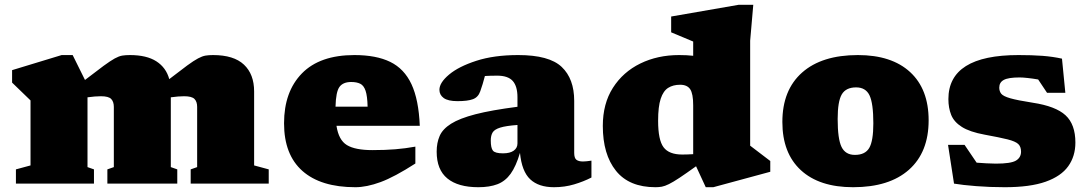

<svg xmlns="http://www.w3.org/2000/svg" viewBox="-20 -767 4548 802"><path d="M1041.5 -385V-76L1102.5 -59.5V0H776.5V-59.5L803.5 -69V-320.5Q803.5 -342.5 792.2 -353.8Q781 -365 749 -365Q725.5 -365 693.5 -360.5V-69L720.5 -59.5V0H428.5V-59.5L455.5 -69V-320.5Q455.5 -342 444.5 -353.5Q433.5 -365 401.5 -365Q377.5 -365 345.5 -360.5V-69L372.5 -59.5V0H46.5V-59.5L107.5 -76V-347.5L30.5 -422V-474L237.5 -537H283.5L335 -433Q383.5 -470.5 412.5 -491.8Q441.5 -513 459.2 -522.8Q477 -532.5 490.8 -534.8Q504.5 -537 522.5 -537Q592.5 -537 633.2 -510.8Q674 -484.5 687 -436.5Q734 -473 762 -493.5Q790 -514 807.5 -523.2Q825 -532.5 838.8 -534.8Q852.5 -537 870 -537Q956.5 -537 999 -497Q1041.5 -457 1041.5 -385Z M1460.5 -537Q1551.5 -537 1610 -508.5Q1668.5 -480 1698.8 -415.2Q1729 -350.5 1733.5 -241.5H1385.5Q1394.5 -182 1429 -161Q1463.5 -140 1535.5 -140Q1589 -140 1631.5 -143.5Q1674 -147 1715 -154.5V-84Q1628 -28 1569.8 -6.5Q1511.5 15 1464.5 15Q1320 15 1243.2 -53Q1166.5 -121 1166.5 -252Q1166.5 -384 1241.2 -460.5Q1316 -537 1460.5 -537ZM1447 -424.5Q1413 -424.5 1398 -404Q1383 -383.5 1381.5 -321.5H1515.5Q1514.5 -366 1507 -388Q1499.5 -410 1484.8 -417.2Q1470 -424.5 1447 -424.5Z M2450.5 -25.5Q2417.5 -8.5 2378 3.2Q2338.5 15 2294 15Q2230 15 2194.8 -18Q2159.5 -51 2152 -128.5Q2135.5 -72.5 2113 -41.2Q2090.5 -10 2057.8 2.5Q2025 15 1978 15Q1893.5 15 1848.8 -21.5Q1804 -58 1804 -133.5Q1804 -170.5 1816.5 -199.2Q1829 -228 1864.2 -250.2Q1899.5 -272.5 1966.2 -289.8Q2033 -307 2141.5 -321V-361Q2141.5 -406.5 2121.8 -428.8Q2102 -451 2056.5 -451Q2039 -451 2026.8 -450.5Q2014.5 -450 2005.5 -449.5Q1996.5 -414.5 1986 -385.5Q1977.5 -361 1955.8 -352.8Q1934 -344.5 1891 -344.5Q1851.5 -344.5 1833.5 -357.5Q1815.5 -370.5 1815.5 -392Q1815.5 -421.5 1855.5 -455.2Q1895.5 -489 1969.5 -513Q2043.5 -537 2144.5 -537Q2274 -537 2326.2 -487.5Q2378.5 -438 2378.5 -345.5V-128.5Q2378.5 -107 2387.5 -99.8Q2396.5 -92.5 2415 -92.5Q2428 -92.5 2450.5 -96ZM2030 -180Q2030 -149 2039 -137.8Q2048 -126.5 2081 -126.5Q2110.5 -126.5 2126 -137.8Q2141.5 -149 2141.5 -168V-245Q2093.5 -241.5 2069.5 -234Q2045.5 -226.5 2037.8 -213.8Q2030 -201 2030 -180Z M3197.5 -49.5 2959.5 15H2928L2887.5 -72.5Q2845 -42 2818.2 -24.2Q2791.5 -6.5 2774.2 2Q2757 10.5 2744.5 12.8Q2732 15 2718 15Q2608 15 2553 -53.5Q2498 -122 2498 -241Q2498 -334 2540.2 -400.2Q2582.5 -466.5 2654.8 -501.8Q2727 -537 2816.5 -537Q2849.5 -537 2875.5 -534V-593.5L2783.5 -632V-698L3065.5 -747H3126.5L3113.5 -597V-158.5L3197.5 -94.5ZM2875.5 -327Q2875.5 -375.5 2863 -394.2Q2850.5 -413 2821 -413Q2791.5 -413 2771 -400Q2750.5 -387 2739.8 -354.5Q2729 -322 2729 -262.5Q2729 -182 2751.8 -151.8Q2774.5 -121.5 2830 -121.5Q2849.5 -121.5 2875.5 -123Z M3543.5 15Q3402.5 15 3325.2 -56.2Q3248 -127.5 3248 -257.5Q3248 -391 3330.5 -464Q3413 -537 3563.5 -537Q3704.5 -537 3781.8 -465.8Q3859 -394.5 3859 -264.5Q3859 -131 3776.8 -58Q3694.5 15 3543.5 15ZM3551 -120Q3594 -120 3611 -149.2Q3628 -178.5 3628 -252Q3628 -335.5 3612 -368.8Q3596 -402 3556 -402Q3513.5 -402 3496.2 -372.8Q3479 -343.5 3479 -270Q3479 -186.5 3495.2 -153.2Q3511.5 -120 3551 -120Z M4234.5 -537Q4291 -537 4334.2 -533.8Q4377.5 -530.5 4416 -522L4430 -379.5H4353.5L4316.5 -435Q4293.5 -439 4272.8 -441.2Q4252 -443.5 4239 -443.5Q4192 -443.5 4173 -433.2Q4154 -423 4154 -401Q4154 -386 4162.2 -375.5Q4170.5 -365 4200 -356.5Q4229.5 -348 4293.5 -338Q4389.5 -323.5 4430.8 -285.5Q4472 -247.5 4472 -171.5Q4472 -114.5 4442.2 -72.8Q4412.5 -31 4347.8 -8Q4283 15 4177 15Q4115 15 4057.8 10.5Q4000.5 6 3965 0L3940 -162H4009L4059.5 -87.5Q4079 -86 4100.5 -84.8Q4122 -83.5 4140 -83.5Q4202.5 -83.5 4223.8 -96.2Q4245 -109 4245 -133.5Q4245 -154.5 4233.2 -165.5Q4221.5 -176.5 4188.8 -184.8Q4156 -193 4093 -204.5Q4030.5 -216 3997.8 -236.8Q3965 -257.5 3953.2 -287Q3941.5 -316.5 3941.5 -353Q3941.5 -537 4234.5 -537Z"/></svg>

Font: Newsreader 6pt ExtraBold
Style: Regular
Weight: 800
Designer: Hugues Gentile
Foundry: Production Type
Version: Version 1.003; ttfautohint (v1.8.3)